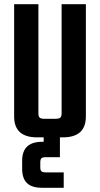

<svg xmlns="http://www.w3.org/2000/svg" viewBox="-20 -651 474 910"><path d="M272 -631H387V-99Q387 0 278 0H264V94H198Q182 94 176.5 99Q171 104 171 119V142Q171 156 176.5 161Q182 166 198 166H282V239H180Q130 239 107.5 216.5Q85 194 85 149V111Q85 21 180 21H187V0H156Q47 0 47 -99V-631H162V-115Q162 -99 168 -93.5Q174 -88 190 -88H243Q260 -88 266 -93.5Q272 -99 272 -115Z"/></svg>

Font: Teko Medium
Style: Regular
Weight: 500
Designer: Manushi Parikh, Jonny Pinhorn
Foundry: Indian Type Foundry
Version: Version 1.106;PS 1.0;hotconv 1.0.78;makeotf.lib2.5.61930; tt